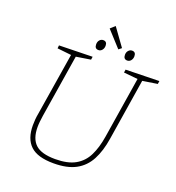

<svg xmlns="http://www.w3.org/2000/svg" viewBox="-161 -1048 1086 1184"><g transform="rotate(20 382.0 -456.5)"><path d="M544 -688 764 -693 761 -673 664 -658 600 -255Q587 -171 556 -112.5Q525 -54 469 -23.5Q413 7 323 7Q218 7 171 -37.5Q124 -82 124 -170Q124 -188 125.5 -207.5Q127 -227 131 -248L197 -658L105 -668L107 -688L326 -693L323 -673L228 -658L162 -245Q159 -225 157 -206Q155 -187 155 -170Q155 -94 194 -57.5Q233 -21 324 -21Q406 -21 455.5 -49Q505 -77 531 -129.5Q557 -182 569 -257L633 -659L541 -668ZM459 -790 365 -893 395 -920 478 -805ZM345 -744Q320 -744 320 -773Q320 -790 329.5 -801Q339 -812 353 -812Q378 -812 378 -784Q378 -767 368.5 -755.5Q359 -744 345 -744ZM534 -744Q509 -744 509 -773Q509 -790 519 -801Q529 -812 542 -812Q567 -812 567 -784Q567 -767 557.5 -755.5Q548 -744 534 -744Z"/></g></svg>

Font: Bitter ExtraLight
Style: Italic
Weight: 200
Italic angle: -9°
Designer: Sol Matas, and Bitter project Authors
Foundry: Sol Matas
Version: Version 2.001